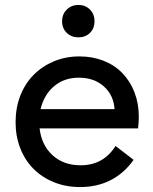

<svg xmlns="http://www.w3.org/2000/svg" viewBox="-20 -742 619 776"><path d="M304 14Q246 14 198 -5.5Q150 -25 115.5 -59.5Q81 -94 62 -142.5Q43 -191 43 -248Q43 -306 62 -355Q81 -404 115.5 -439Q150 -474 197.5 -494Q245 -514 301 -514Q354 -514 398.5 -496.5Q443 -479 474.5 -446.5Q506 -414 523.5 -369Q541 -324 541 -270Q541 -249 538 -223H140Q148 -155 192.5 -114.5Q237 -74 306 -74Q398 -74 447 -152L520 -96Q482 -42 427.5 -14Q373 14 304 14ZM299 -428Q239 -428 198.5 -393.5Q158 -359 144 -301H443Q439 -358 399.5 -393Q360 -428 299 -428ZM297 -591Q269 -591 250 -609Q231 -627 231 -656Q231 -685 250 -703.5Q269 -722 297 -722Q325 -722 343.5 -703.5Q362 -685 362 -656Q362 -627 343.5 -609Q325 -591 297 -591Z"/></svg>

Font: NT Somic Medium
Style: Regular
Weight: 500
Designer: Ravid Balaliev — lead type designer, mastering
Michael Voronin — secret advisor, marketing
Ivan Kovalenko — best boy
Foundry: NT Type
Version: Version 0.7